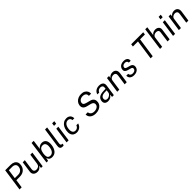

<svg xmlns="http://www.w3.org/2000/svg" viewBox="797 -3296 5860 5860"><g transform="rotate(-45 3727.0 -366.5)"><path d="M59.5 0 163.8 -723H396Q469.2 -723 522.8 -697Q576.4 -670.9 602.2 -619.9Q628 -569 617.3 -494.4Q606.7 -422.2 568.7 -371.5Q530.8 -320.7 472.5 -294.1Q414.2 -267.4 342.1 -267.4H190.7L152 0ZM201.3 -345.4H351.8Q398 -345.4 436.1 -364.3Q474.1 -383.1 499 -417.7Q523.8 -452.4 530.6 -499.8Q540.4 -571.8 501 -608.9Q461.6 -645.9 390.3 -645.9H244.6Z M829.4 10Q791.3 9.7 758.8 -1.6Q726.3 -12.8 703.3 -34.8Q680.2 -56.8 669.8 -89.7Q659.3 -122.5 665.4 -166.1L714.5 -517H805.5L757.3 -175.4Q750 -125 774.9 -93.5Q799.9 -62 859.2 -62Q913 -62 949.6 -91.9Q986.1 -121.7 994.4 -180.7L1041.9 -517H1131.8L1059 0H987.8L992 -98.8Q977.8 -60.1 952.6 -36Q927.5 -11.9 895.7 -0.8Q863.9 10.3 829.4 10Z M1466.8 10Q1424.2 10 1396.1 -2.1Q1368 -14.2 1351.4 -32.8Q1334.9 -51.4 1327 -71.1Q1319 -90.8 1316.3 -106L1292.4 0H1223.5L1322.8 -743H1414.1L1373.1 -435Q1381.2 -447.8 1396 -463.5Q1410.8 -479.2 1432.5 -493.7Q1454.2 -508.2 1482.6 -517.6Q1511 -527 1545.9 -527Q1637.8 -527 1683 -459.5Q1728.2 -392 1710.9 -260.7Q1694.7 -138.5 1632.7 -64.2Q1570.7 10 1466.8 10ZM1460.2 -61Q1519.1 -61 1562.9 -109.8Q1606.7 -158.6 1620.7 -265Q1632.7 -355.3 1604.8 -405.1Q1576.9 -455 1510.5 -455Q1438.4 -455 1400.7 -405.3Q1363 -355.6 1350.2 -265Q1335.9 -156.6 1361.3 -108.8Q1386.8 -61 1460.2 -61Z M1920.8 6.4Q1881 6.4 1857.9 -5.1Q1834.7 -16.5 1824.4 -36.1Q1814.1 -55.7 1812.9 -80.8Q1811.8 -105.8 1815.5 -133L1903.8 -743H1993.1L1905.8 -142Q1900.5 -102.8 1912.1 -83.3Q1923.7 -63.9 1949.7 -62L1975.6 -61.3L1967.1 -1.7Q1954.7 1.8 1942.3 4.1Q1930 6.4 1920.8 6.4Z M2090.9 0 2163.9 -517H2251.4L2178.8 0ZM2177.1 -627.2 2190.2 -723H2282.7L2269.6 -627.2Z M2527.9 10Q2461.6 10 2415 -20.4Q2368.4 -50.8 2348.1 -110.3Q2327.9 -169.8 2340.2 -256.7Q2351.9 -337.3 2387 -398.1Q2422.2 -459 2477.7 -493Q2533.2 -527 2605.3 -527Q2658.9 -527 2697.9 -505.7Q2737 -484.4 2758 -445.3Q2779 -406.3 2778.1 -353.2H2698.2Q2698 -380.5 2686.2 -403.1Q2674.3 -425.7 2651.5 -439.1Q2628.7 -452.6 2595.1 -452.6Q2532.9 -452.6 2486.8 -404.6Q2440.8 -356.6 2426.5 -257.3Q2413.7 -167.9 2442.3 -114.1Q2471 -60.3 2540.3 -60.3Q2573.6 -60.3 2600.5 -74.3Q2627.3 -88.2 2645.5 -110.8Q2663.8 -133.4 2671.2 -159.3H2749.6Q2736 -107.6 2703.6 -69.4Q2671.1 -31.3 2625.9 -10.6Q2580.7 10 2527.9 10Z M3346.7 10Q3297.7 10 3253.5 -2.6Q3209.3 -15.2 3175.1 -40.4Q3141 -65.6 3121.7 -103.4Q3102.4 -141.1 3103 -191.8H3198.6Q3201.8 -150.9 3223.1 -123Q3244.5 -95.2 3279.3 -81Q3314.2 -66.8 3357.2 -66.8Q3405.4 -66.8 3445.2 -81.2Q3485 -95.5 3510.7 -122.1Q3536.3 -148.7 3541.3 -185.3Q3545.8 -218.1 3534.8 -242Q3523.8 -265.8 3499.3 -281.8Q3474.8 -297.8 3437.9 -307.1L3308 -339.8Q3233.6 -357.6 3196.2 -402.5Q3158.9 -447.4 3168.6 -521.3Q3177.1 -583.8 3215.5 -631.3Q3253.9 -678.8 3313.7 -705.4Q3373.5 -732 3445.2 -732Q3524.5 -732 3576.4 -701.4Q3628.4 -670.8 3652.3 -622.7Q3676.3 -574.7 3671.2 -522.4H3576.8Q3578.9 -571.4 3560.1 -600.1Q3541.3 -628.8 3508.3 -641.2Q3475.3 -653.5 3434.4 -653.5Q3395.9 -653.5 3359.3 -639.7Q3322.7 -625.9 3297.3 -598.3Q3272 -570.8 3266.4 -530.2Q3261.2 -491.3 3283.2 -466.8Q3305.1 -442.3 3369.3 -424.9L3495.2 -392.1Q3546.1 -380.3 3576 -357.9Q3605.8 -335.6 3619.8 -307Q3633.9 -278.4 3636.3 -247.3Q3638.8 -216.2 3634.8 -186.6Q3627.4 -132 3590.3 -87.4Q3553.1 -42.7 3491 -16.4Q3429 10 3346.7 10Z M3878.6 10Q3830.9 10 3797 -7.9Q3763.2 -25.7 3747.6 -59.2Q3732.1 -92.6 3738.2 -139.9Q3750.6 -225.9 3813.7 -267.9Q3876.8 -310 4003 -313L4088.9 -315.6L4094.9 -356Q4101.8 -405.6 4075.5 -432.3Q4049.3 -459.1 3999.6 -458.8Q3958.8 -458.6 3922.4 -436.9Q3886.1 -415.3 3870.8 -371.1H3791.4Q3800.6 -416 3830.7 -451.3Q3860.7 -486.6 3907.6 -506.8Q3954.5 -527 4013.8 -527Q4077.6 -527 4117.5 -506.5Q4157.5 -486 4173.6 -448.8Q4189.8 -411.5 4182.5 -360.8L4130.4 0H4053.7L4060.1 -93.8Q4022.7 -33.4 3976.6 -11.7Q3930.6 10 3878.6 10ZM3915.1 -56.6Q3939.4 -56.6 3964.8 -66Q3990.2 -75.4 4012.2 -91.7Q4034.3 -108 4049.4 -128.2Q4064.4 -148.4 4067.5 -169.8L4080.2 -258.4L4009.5 -257.1Q3954.3 -256.1 3915.6 -244.9Q3876.9 -233.8 3854.8 -210.4Q3832.8 -187 3826.8 -148.8Q3821.1 -105.3 3845.9 -80.9Q3870.7 -56.6 3915.1 -56.6Z M4276.6 0 4351.5 -517H4438.3L4429 -445.2Q4445.5 -466.9 4468.7 -484.9Q4491.9 -502.8 4522.6 -513.5Q4553.4 -524.2 4592.6 -524.2Q4639.5 -524.2 4675.3 -503.1Q4711.1 -482 4728.5 -440.9Q4745.9 -399.8 4736.9 -339.8L4687.8 0H4597.5L4645.5 -330.9Q4654.1 -387.7 4628.6 -417.9Q4603 -448.1 4556.4 -448.1Q4523.7 -448.1 4493.5 -436.9Q4463.2 -425.8 4442.4 -403.5Q4421.7 -381.1 4417 -347.3L4366.6 0Z M5000.2 10Q4948.9 10 4907.1 -6.9Q4865.2 -23.7 4841 -59.3Q4816.8 -94.9 4817.1 -150.4H4899.1Q4901.1 -120.1 4915.7 -99.8Q4930.3 -79.4 4954.6 -69.2Q4978.9 -58.9 5009.7 -58.9Q5058.9 -58.9 5091.7 -78.5Q5124.5 -98.1 5130.2 -138.5Q5134.3 -167.1 5120.7 -184.2Q5107.2 -201.3 5074.8 -209.6L4977.3 -236Q4919.6 -251.2 4888.5 -283.1Q4857.5 -315 4865.2 -372.7Q4871.3 -417.8 4897.2 -452.5Q4923 -487.2 4967.8 -507.1Q5012.6 -527 5074.9 -527Q5155.7 -527 5199.9 -489.2Q5244.2 -451.4 5236 -378.3H5156.2Q5156.5 -415.6 5133.1 -437.3Q5109.7 -459.1 5064.8 -459.1Q5018.4 -459.1 4986.4 -439.3Q4954.3 -419.5 4948.7 -378.2Q4944.7 -350.6 4963.5 -334.8Q4982.2 -319 5021.4 -308.7L5115.2 -282.3Q5148.1 -272.9 5168.6 -257.3Q5189 -241.8 5199.4 -222.8Q5209.8 -203.8 5212.2 -183.2Q5214.6 -162.5 5211.8 -143.6Q5205.3 -96 5178 -61.7Q5150.7 -27.4 5105.5 -8.7Q5060.3 10 5000.2 10Z M5718.5 0 5810.1 -638H5590.7L5602.9 -723H6121.2L6109.3 -638H5900.4L5808.5 0Z M6126 0 6228.2 -743H6317L6276 -444.5Q6298.4 -476.5 6339.2 -500Q6380 -523.6 6439.2 -523.6Q6486.8 -523.6 6523.1 -504.3Q6559.4 -485 6577.7 -450.4Q6595.9 -415.9 6589.2 -370.3L6538.5 0H6447.9L6496.2 -352.5Q6502.5 -397.5 6476 -422.8Q6449.5 -448.1 6401.9 -448.1Q6369 -448.1 6339.2 -436.8Q6309.3 -425.4 6288.9 -402.9Q6268.5 -380.5 6264.2 -346.6L6216.3 0Z M6686.9 0 6759.9 -517H6847.4L6774.8 0ZM6773.1 -627.2 6786.2 -723H6878.7L6865.6 -627.2Z M6936.6 0 7011.5 -517H7098.3L7089 -445.2Q7105.5 -466.9 7128.7 -484.9Q7151.9 -502.8 7182.6 -513.5Q7213.4 -524.2 7252.6 -524.2Q7299.5 -524.2 7335.3 -503.1Q7371.1 -482 7388.5 -440.9Q7405.9 -399.8 7396.9 -339.8L7347.8 0H7257.5L7305.5 -330.9Q7314.1 -387.7 7288.6 -417.9Q7263 -448.1 7216.4 -448.1Q7183.7 -448.1 7153.5 -436.9Q7123.2 -425.8 7102.4 -403.5Q7081.7 -381.1 7077 -347.3L7026.6 0Z"/></g></svg>

Font: Public Sans Thin
Style: Italic
Weight: 100
Italic angle: -8°
Designer: The Public Sans project authors (U.S. Web Design System). Libre Franklin designed by Pablo Impallari and Rodrigo Fuenzal
Version: Version 2.000